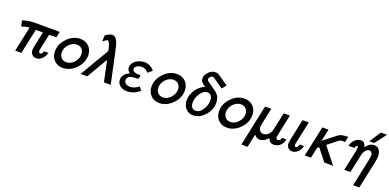

<svg xmlns="http://www.w3.org/2000/svg" viewBox="-2 -1667 5680 2804"><g transform="rotate(20 2837.5 -265.0)"><path d="M94.2 -441.9Q134.3 -455.1 150.6 -459Q167 -462.9 199.5 -467.5Q231.9 -472.2 273.9 -472.2H668.9L648.9 -379.9H538.1Q481.9 -129.9 481.9 -112.1Q481.9 -94.2 498 -80.1Q502 -79.1 507.8 -79.1Q537.6 -79.1 551.8 -127.9H619.1Q607.9 -77.1 567.4 -34.7Q526.9 7.8 474.1 7.8Q433.1 7.8 408.4 -21Q383.8 -49.8 383.8 -95.2Q383.8 -96.2 383.8 -97.2Q383.8 -113.3 415 -259.8Q431.2 -331.5 440.9 -379.9H330.1L247.1 7.8H150.9L233.9 -379.9Q183.1 -378.9 112.8 -353Z M699.7 -183.1Q699.7 -295.9 788.3 -387.9Q877 -480 990.7 -480Q1073.7 -480 1125.7 -426Q1177.7 -372.1 1177.7 -289.1Q1177.7 -173.8 1087.9 -83Q998 7.8 886.7 7.8Q803.7 7.8 751.7 -46.1Q699.7 -100.1 699.7 -183.1ZM798.8 -203.1Q798.8 -153.3 828.9 -120.6Q858.9 -87.9 907.7 -87.9Q974.6 -87.9 1026.6 -144.5Q1078.6 -201.2 1078.6 -269Q1078.6 -318.8 1049.3 -351.3Q1020 -383.8 969.7 -383.8Q904.8 -383.8 851.8 -328.9Q798.8 -273.9 798.8 -203.1Z M1165.5 0 1419.9 -432.1Q1429.7 -451.2 1429.7 -456.1Q1428.7 -461.9 1427.2 -471.4Q1425.8 -481 1419.7 -504.9Q1413.6 -528.8 1406.7 -547.9Q1399.9 -566.9 1389.4 -582Q1378.9 -597.2 1367.7 -597.2Q1363.8 -597.2 1359.1 -595.7Q1354.5 -594.2 1348.6 -589.6Q1342.8 -585 1337.2 -581.1Q1331.5 -577.1 1320.6 -568.1Q1309.6 -559.1 1299.8 -551.8L1302.7 -647Q1364.7 -694.8 1408.7 -694.8Q1426.8 -694.8 1441.7 -687Q1456.5 -679.2 1468.8 -660.6Q1481 -642.1 1489.3 -625.5Q1497.6 -608.9 1506.6 -576.9Q1515.6 -544.9 1520.3 -525.9Q1524.9 -506.8 1532.7 -467.8L1632.8 0H1527.8L1458.5 -324.2L1268.6 0Z M1732.4 -118.2Q1732.4 -208 1839.8 -252.9Q1793 -285.2 1792.5 -333Q1792.5 -393.1 1851.1 -436.5Q1909.7 -480 1988.8 -480Q2021 -480 2048.8 -470.5Q2076.7 -460.9 2095.7 -446.5Q2114.7 -432.1 2124.3 -422.1Q2133.8 -412.1 2140.6 -402.8L2074.7 -349.1Q2029.8 -403.3 1970.7 -402.8Q1929.7 -402.8 1898.2 -382.3Q1866.7 -361.8 1866.7 -331.1Q1866.7 -322.3 1869.6 -315.2Q1872.6 -308.1 1879.2 -303Q1885.7 -297.9 1892.6 -293.9Q1899.4 -290 1909.9 -287.6Q1920.4 -285.2 1928.5 -283.7Q1936.5 -282.2 1948 -281.5Q1959.5 -280.8 1966.1 -280.3Q1972.7 -279.8 1982.7 -279.8Q1992.7 -279.8 1995.6 -279.8L1983.4 -220.2Q1888.2 -219.2 1856.4 -205.1Q1812.5 -187 1812.5 -142.1Q1812.5 -108.9 1838.1 -88.9Q1863.8 -68.8 1903.8 -68.8Q1969.7 -68.8 2040.5 -123L2082.5 -68.8Q1987.3 8.3 1885.7 7.8Q1819.8 7.8 1776.1 -27.1Q1732.4 -62 1732.4 -118.2Z M2201.2 -183.1Q2201.2 -295.9 2289.8 -387.9Q2378.4 -480 2492.2 -480Q2575.2 -480 2627.2 -426Q2679.2 -372.1 2679.2 -289.1Q2679.2 -173.8 2589.4 -83Q2499.5 7.8 2388.2 7.8Q2305.2 7.8 2253.2 -46.1Q2201.2 -100.1 2201.2 -183.1ZM2300.3 -203.1Q2300.3 -153.3 2330.3 -120.6Q2360.4 -87.9 2409.2 -87.9Q2476.1 -87.9 2528.1 -144.5Q2580.1 -201.2 2580.1 -269Q2580.1 -318.8 2550.8 -351.3Q2521.5 -383.8 2471.2 -383.8Q2406.2 -383.8 2353.3 -328.9Q2300.3 -273.9 2300.3 -203.1Z M2752 -169.9Q2752 -259.8 2807.9 -337.9Q2863.8 -416 2939 -442.9Q2937 -443.8 2920.4 -455.8Q2903.8 -467.8 2900.4 -470.9Q2897 -474.1 2885.5 -484.6Q2874 -495.1 2870.6 -502.4Q2867.2 -509.8 2863 -522Q2858.9 -534.2 2858.9 -546.9Q2858.9 -601.1 2906 -648.9Q2953.1 -696.8 3008.8 -696.8Q3017.6 -696.8 3024.2 -695.8Q3030.8 -694.8 3037.4 -693.4Q3043.9 -691.9 3053.5 -686.5Q3063 -681.2 3071 -676.5Q3079.1 -671.9 3096.4 -659.9Q3113.8 -647.9 3127.9 -637.9Q3142.1 -627.9 3171.6 -607.4Q3201.2 -586.9 3226.1 -568.8L3172.9 -503.9Q3127 -534.7 3070.8 -575.2Q3024.9 -608.4 3013.9 -614.3Q3002.9 -620.1 2994.1 -620.1Q2973.1 -620.1 2956.1 -602.1Q2939 -584 2939 -564.9Q2939 -549.8 2953.9 -536.9Q2968.8 -523.9 3047.9 -469.2Q3085.9 -443.4 3108.9 -426.8L3107.9 -424.8Q3171.9 -373 3171.9 -278.8Q3171.9 -168 3091.6 -80.1Q3011.2 7.8 2913.1 7.8Q2842.3 7.8 2797.1 -42.5Q2752 -92.8 2752 -169.9ZM2846.2 -168Q2846.2 -112.8 2870.6 -90.3Q2895 -67.9 2925.8 -67.9Q2986.8 -67.9 3032.5 -137.5Q3078.1 -207 3078.1 -280.8Q3078.1 -323.7 3058.6 -352.3Q3039.1 -380.9 2999 -380.9Q2940.9 -380.9 2893.6 -312Q2846.2 -243.2 2846.2 -168Z M3250.5 -183.1Q3250.5 -295.9 3339.1 -387.9Q3427.7 -480 3541.5 -480Q3624.5 -480 3676.5 -426Q3728.5 -372.1 3728.5 -289.1Q3728.5 -173.8 3638.7 -83Q3548.8 7.8 3437.5 7.8Q3354.5 7.8 3302.5 -46.1Q3250.5 -100.1 3250.5 -183.1ZM3349.6 -203.1Q3349.6 -153.3 3379.6 -120.6Q3409.7 -87.9 3458.5 -87.9Q3525.4 -87.9 3577.4 -144.5Q3629.4 -201.2 3629.4 -269Q3629.4 -318.8 3600.1 -351.3Q3570.8 -383.8 3520.5 -383.8Q3455.6 -383.8 3402.6 -328.9Q3349.6 -273.9 3349.6 -203.1Z M3724.1 167 3859.4 -472.2 3860.4 -473.1H3956.5Q3942.4 -405.3 3925.8 -329.1Q3909.2 -252.9 3902.3 -219Q3895.5 -185.1 3895.5 -172.9Q3895.5 -135.7 3916.5 -111.8Q3937.5 -87.9 3971.2 -87.9Q4010.3 -87.9 4042.2 -116.9Q4074.2 -146 4087.4 -185.1Q4089.4 -191.9 4091.8 -205.6Q4094.2 -219.2 4095.2 -223.1L4149.4 -473.1H4206.5L4245.1 -472.2L4177.2 -149.9Q4171.4 -126 4171.4 -113.8Q4171.4 -77.6 4200.2 -78.1Q4213.4 -78.1 4229.7 -89.6Q4246.1 -101.1 4249.5 -128.9H4316.4Q4311.5 -83 4275.4 -40.5Q4239.3 2 4166.5 8.8Q4145.5 6.8 4132.3 2.9Q4119.1 -1 4102.8 -17.1Q4086.4 -33.2 4076.2 -62Q4025.4 3.9 3950.2 8.8Q3932.1 7.8 3921.6 5.4Q3911.1 2.9 3894.8 -8.1Q3878.4 -19 3864.3 -40L3820.3 167Z M4363.8 -87.9Q4363.8 -103 4370.6 -138.2L4441.9 -472.2L4442.9 -473.1H4539.1L4467.8 -140.1Q4461.9 -116.2 4461.9 -101.1Q4461.9 -70.3 4482.9 -69.8Q4509.8 -69.8 4523.9 -125H4591.8Q4575.7 -62 4536.4 -27.1Q4497.1 7.8 4451.7 7.8Q4412.6 7.8 4388.2 -19Q4363.8 -45.9 4363.8 -87.9Z M4648.9 0 4750 -473.1H4845.7L4805.7 -285.2L4980 -421.9Q5006.8 -441.9 5018.8 -449.5Q5030.8 -457 5065.2 -464.6Q5099.6 -472.2 5152.8 -472.2L5133.8 -384.8Q5127 -384.8 5113.8 -386Q5100.6 -387.2 5094.7 -387.2Q5087.9 -387.2 5083.3 -386.7Q5078.6 -386.2 5073.7 -385.5Q5068.8 -384.8 5063.2 -381.8Q5057.6 -378.9 5052.2 -376.5Q5046.9 -374 5038.3 -367.4Q5029.8 -360.8 5021.7 -355.5Q5013.7 -350.1 4999.3 -338.1Q4984.9 -326.2 4971.4 -315.7Q4958 -305.2 4934.8 -287.1Q4911.6 -269 4890.6 -252V-251L5088.9 0H4952.6L4805.7 -186L4779.8 -165L4744.6 0Z M5200.7 -351.1Q5215.8 -415 5257.3 -451.9Q5298.8 -488.8 5343.8 -488.8Q5366.7 -488.8 5382.6 -480.5Q5398.4 -472.2 5407.5 -455.1Q5416.5 -438 5419.2 -431.4Q5421.9 -424.8 5425.8 -410.2Q5480 -489.3 5554.7 -488.8Q5607.9 -488.8 5633.8 -449.5Q5659.7 -410.2 5659.7 -350.1Q5659.7 -316.9 5646.5 -255.9L5556.6 167H5460.4L5550.8 -258.8Q5560.5 -312 5560.5 -323.2Q5560.5 -347.2 5554.7 -362.1Q5548.8 -377 5537.4 -383.5Q5525.9 -390.1 5522.7 -391.1Q5519.5 -392.1 5510.7 -393.1Q5493.7 -391.1 5479.2 -383.5Q5464.8 -376 5454.8 -362.1Q5444.8 -348.1 5438.2 -338.1Q5431.6 -328.1 5425.5 -308.1Q5419.4 -288.1 5418.5 -283.4Q5417.5 -278.8 5413.6 -261.2L5357.4 0H5261.7L5322.8 -285.2Q5335.9 -349.1 5335.4 -370.1Q5335.4 -384.3 5328.6 -393.1L5324.7 -395H5321.8Q5301.8 -391.1 5292.5 -351.1ZM5462.9 -517.1 5579.1 -694.8H5674.8L5538.1 -517.1Z"/></g></svg>

Font: CMU Bright
Style: SemiBoldOblique
Weight: 600
Italic angle: -12°
Version: Version 0.7.0